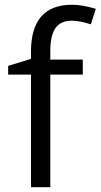

<svg xmlns="http://www.w3.org/2000/svg" viewBox="-20 -785 422 805"><path d="M327.1 -472.2H190.9V0H109.9V-472.2H14.2V-508.8L109.9 -538.1V-567.9Q109.9 -765.1 282.2 -765.1Q324.7 -765.1 381.8 -748L360.8 -683.1Q314 -698.2 280.8 -698.2Q234.9 -698.2 212.9 -667.7Q190.9 -637.2 190.9 -569.8V-535.2H327.1Z"/></svg>

Font: f04114697
Style: Regular
Weight: 400
Foundry: Ascender Corporation
Version: Version 1.10